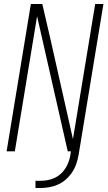

<svg xmlns="http://www.w3.org/2000/svg" viewBox="-20 -755 540 958"><path d="M157 183V147H182Q199 147 216.5 144Q234 141 251 133.5Q268 126 282 113.5Q296 101 306 85.5Q316 70 322 53.5Q328 37 331 19L334 0H318L165 -674L54 0H13L134 -735H191L228 -576L344 -61L455 -735H496L372 19Q368 41 360.5 63Q353 85 340 104.5Q327 124 309 140Q291 156 270 165.5Q249 175 226.5 179Q204 183 182 183Z"/></svg>

Font: Iosevka Curly Extralight
Style: Italic
Weight: 200
Italic angle: -9°
Monospace: yes
Designer: Belleve Invis
Foundry: Belleve Invis
Version: Version 22.1.2; ttfautohint (v1.8.4)